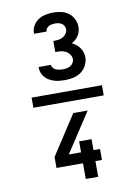

<svg xmlns="http://www.w3.org/2000/svg" viewBox="-107 -921 815 1156"><g transform="rotate(-10 300.0 -342.5)"><path d="M515 -309H85V-371H515ZM302 -440Q285 -440 268.5 -441.5Q252 -443 236 -448Q220 -453 205.5 -461.5Q191 -470 180 -482.5Q169 -495 163.5 -511Q158 -527 158 -543V-545H234Q234 -534 241.5 -525.5Q249 -517 259 -513Q269 -509 280 -507.5Q291 -506 302 -506Q313 -506 325 -508.5Q337 -511 347 -517Q357 -523 363.5 -533.5Q370 -544 370 -556Q370 -572 360 -585.5Q350 -599 335.5 -606.5Q321 -614 305 -615.5Q289 -617 273 -617V-684Q287 -684 302 -685.5Q317 -687 330 -694Q343 -701 352 -713.5Q361 -726 361 -741Q361 -751 356 -760.5Q351 -770 342 -776Q333 -782 322.5 -784Q312 -786 302 -786Q292 -786 282 -784.5Q272 -783 263.5 -778.5Q255 -774 249 -766Q243 -758 243 -748V-747H166V-750Q166 -774 178 -795.5Q190 -817 210 -830Q230 -843 254 -848Q278 -853 302 -853Q326 -853 350.5 -847.5Q375 -842 395 -827Q415 -812 426 -789Q437 -766 437 -742Q437 -728 433 -714Q429 -700 421.5 -688.5Q414 -677 403.5 -667.5Q393 -658 380 -651Q394 -645 406.5 -635Q419 -625 427.5 -612.5Q436 -600 441 -585Q446 -570 446 -555Q446 -529 433.5 -505Q421 -481 400 -466Q379 -451 353 -445.5Q327 -440 302 -440ZM321 168V72H159V5L316 -236H404L246 5H321V-62H397V5H437V72H397V168Z"/></g></svg>

Font: Iosevka Fixed Curly Md Ex
Style: Regular
Weight: 500
Width: 7
Monospace: yes
Designer: Belleve Invis
Foundry: Belleve Invis
Version: Version 30.1.2